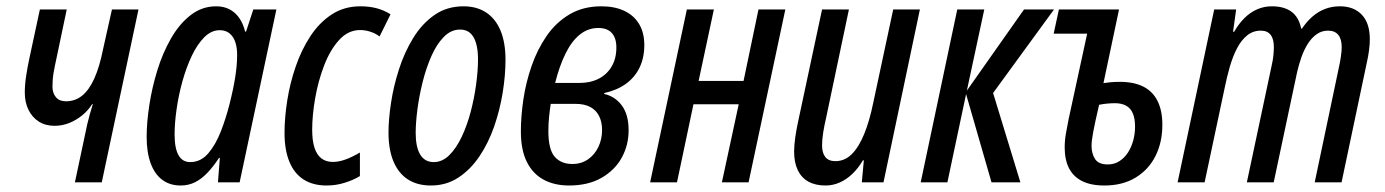

<svg xmlns="http://www.w3.org/2000/svg" viewBox="-20 -567 4305 597"><path d="M212.9 0 251.5 -181.6Q254.9 -195.3 259.3 -211.7Q263.7 -228 268.6 -243.2H266.6Q253.4 -222.7 234.9 -207.8Q216.3 -192.9 194.6 -184.3Q172.9 -175.8 149.9 -175.8Q121.1 -175.8 100.3 -189.2Q79.6 -202.6 68.4 -225.8Q57.1 -249 57.1 -278.8Q57.1 -303.7 61.3 -331.1Q65.4 -358.4 71.8 -387.7L104 -537.6H187.5L155.8 -386.7Q150.4 -362.3 146.7 -341.3Q143.1 -320.3 143.1 -297.9Q143.1 -277.8 153.8 -264.9Q164.6 -252 184.6 -252Q213.4 -252 235.1 -269.3Q256.8 -286.6 273.2 -322.8Q289.6 -358.9 300.8 -415.5L328.1 -537.6H410.6L296.4 0Z M541.5 9.8Q508.3 9.8 484.6 -7.8Q460.9 -25.4 448.5 -59.3Q436 -93.3 436 -141.6Q436 -186 444.3 -240.2Q452.6 -294.4 469.2 -348.4Q485.8 -402.3 511.7 -447.5Q537.6 -492.7 572.8 -520Q607.9 -547.4 652.3 -547.4Q674.8 -547.4 692.6 -538.6Q710.4 -529.8 723.1 -512.2Q735.8 -494.6 742.2 -468.8H745.1L767.6 -537.6H839.4L725.1 0H657.7L663.6 -76.2H661.1Q643.6 -49.3 625.2 -30Q606.9 -10.7 586.7 -0.5Q566.4 9.8 541.5 9.8ZM571.3 -63Q604 -63 627.2 -89.8Q650.4 -116.7 666.5 -158Q682.6 -199.2 693.4 -242.2Q705.6 -290 711.4 -327.1Q717.3 -364.3 717.3 -396Q717.3 -433.1 703.1 -453.1Q689 -473.1 663.1 -473.1Q637.2 -473.1 615.2 -451.2Q593.3 -429.2 576.2 -393.1Q559.1 -356.9 547.1 -313.7Q535.2 -270.5 529.1 -227.5Q522.9 -184.6 522.9 -149.4Q522.9 -105.5 535.2 -84.2Q547.4 -63 571.3 -63Z M995.6 9.8Q953.1 9.8 924.1 -8.8Q895 -27.3 879.9 -64Q864.7 -100.6 864.7 -153.8Q864.7 -201.7 873.3 -255.4Q881.8 -309.1 899.7 -360.8Q917.5 -412.6 945.3 -454.8Q973.1 -497.1 1011.7 -522.2Q1050.3 -547.4 1100.6 -547.4Q1128.4 -547.4 1151.4 -541.3Q1174.3 -535.2 1194.3 -522.5L1160.2 -453.6Q1147.5 -463.4 1131.3 -468.5Q1115.2 -473.6 1100.1 -473.6Q1062.5 -473.6 1034.4 -442.6Q1006.3 -411.6 987.8 -363.3Q969.2 -314.9 960 -261.7Q950.7 -208.5 950.7 -163.6Q950.7 -129.4 958 -107.2Q965.3 -85 979.7 -74.2Q994.1 -63.5 1015.1 -63.5Q1033.7 -63.5 1054.9 -71.3Q1076.2 -79.1 1099.1 -92.8V-19.5Q1079.1 -7.3 1052 1.2Q1024.9 9.8 995.6 9.8Z M1319.8 9.8Q1277.8 9.8 1248.5 -9Q1219.2 -27.8 1203.6 -64.7Q1188 -101.6 1188 -154.8Q1188 -195.3 1195.8 -247.1Q1203.6 -298.8 1220.5 -351.3Q1237.3 -403.8 1264.6 -448.5Q1292 -493.2 1330.8 -520.3Q1369.6 -547.4 1421.4 -547.4Q1462.4 -547.4 1491.7 -528.1Q1521 -508.8 1536.4 -471.7Q1551.8 -434.6 1551.8 -380.9Q1551.8 -332.5 1543 -278.6Q1534.2 -224.6 1516.4 -173.3Q1498.5 -122.1 1470.7 -80.8Q1442.9 -39.6 1405.3 -14.9Q1367.7 9.8 1319.8 9.8ZM1328.6 -63Q1355 -63 1376.7 -84.2Q1398.4 -105.5 1415.3 -140.9Q1432.1 -176.3 1443.4 -218.8Q1454.6 -261.2 1460.4 -304.2Q1466.3 -347.2 1466.3 -382.8Q1466.3 -412.1 1460.2 -432.9Q1454.1 -453.6 1441.9 -464.4Q1429.7 -475.1 1410.6 -475.1Q1382.3 -475.1 1359.9 -452.1Q1337.4 -429.2 1321 -391.8Q1304.7 -354.5 1293.9 -311Q1283.2 -267.6 1277.8 -226.1Q1272.5 -184.6 1272.5 -153.8Q1272.5 -109.9 1286.6 -86.4Q1300.8 -63 1328.6 -63Z M1749 9.8Q1704.1 9.8 1670.4 -8.3Q1636.7 -26.4 1618.2 -63.5Q1599.6 -100.6 1599.6 -158.2Q1599.6 -205.1 1607.4 -258.1Q1615.2 -311 1633.1 -362.3Q1650.9 -413.6 1679.9 -455.6Q1709 -497.6 1751.2 -522.5Q1793.5 -547.4 1850.1 -547.4Q1891.1 -547.4 1920.9 -533.4Q1950.7 -519.5 1967 -492.7Q1983.4 -465.8 1983.4 -426.8Q1983.4 -387.7 1968.8 -357.2Q1954.1 -326.7 1926.5 -306.6Q1898.9 -286.6 1859.4 -277.8L1858.4 -274.9Q1892.1 -267.6 1913.3 -239.3Q1934.6 -210.9 1934.6 -162.1Q1934.6 -115.7 1913.3 -76.9Q1892.1 -38.1 1850.6 -14.2Q1809.1 9.8 1749 9.8ZM1759.3 -57.1Q1787.6 -57.1 1808.3 -71.5Q1829.1 -85.9 1840.6 -110.1Q1852.1 -134.3 1852.1 -162.6Q1852.1 -187.5 1843 -205.8Q1834 -224.1 1815.7 -234.1Q1797.4 -244.1 1769 -244.1H1692.4Q1689.5 -225.1 1687.3 -203.9Q1685.1 -182.6 1685.1 -159.7Q1685.1 -102.1 1704.8 -79.6Q1724.6 -57.1 1759.3 -57.1ZM1706.1 -309.1H1781.7Q1815.9 -309.1 1841.6 -322.3Q1867.2 -335.4 1881.8 -360.1Q1896.5 -384.8 1896.5 -419.4Q1896.5 -448.7 1882.3 -464.4Q1868.2 -480 1840.3 -480Q1808.6 -480 1783.2 -459.7Q1757.8 -439.5 1738.8 -401.1Q1719.7 -362.8 1706.1 -309.1Z M2001.5 0 2115.7 -537.6H2199.7L2152.3 -315.4H2292L2338.4 -537.6H2421.9L2307.6 0H2224.6L2276.9 -242.7H2136.2L2085 0Z M2546.9 9.8Q2515.1 9.8 2493.4 -2.4Q2471.7 -14.6 2460.4 -38.3Q2449.2 -62 2449.2 -95.7Q2449.2 -114.3 2452.6 -138.7Q2456.1 -163.1 2460.9 -185.5L2536.1 -537.6H2619.6L2548.3 -198.7Q2543 -176.3 2539.6 -154.8Q2536.1 -133.3 2536.1 -114.7Q2536.1 -91.8 2546.1 -78.9Q2556.2 -65.9 2577.6 -65.9Q2606.4 -65.9 2628.4 -87.6Q2650.4 -109.4 2667.2 -150.6Q2684.1 -191.9 2695.8 -250L2757.3 -537.6H2840.3L2727.1 0H2659.7L2666 -68.4H2663.1Q2648.4 -43.5 2630.1 -26.1Q2611.8 -8.8 2590.8 0.5Q2569.8 9.8 2546.9 9.8Z M2842.8 0 2956.5 -537.6H3040.5L2986.3 -285.2L3164.1 -537.6H3257.3L3067.9 -277.8L3152.8 0H3063L2983.9 -274.4L2925.8 0Z M3414.1 9.8Q3371.6 9.8 3344.2 -4.2Q3316.9 -18.1 3303.7 -44.4Q3290.5 -70.8 3290.5 -108.4Q3290.5 -129.9 3294.4 -152.1Q3298.3 -174.3 3302.7 -196.3L3360.4 -462.4H3256.3L3272.5 -537.6H3459.5L3411.1 -308.6Q3419.9 -310.1 3433.3 -311.3Q3446.8 -312.5 3461.9 -312.5Q3505.9 -312.5 3535.2 -297.6Q3564.5 -282.7 3579.3 -252.9Q3594.2 -223.1 3594.2 -179.2Q3594.2 -124.5 3572.8 -81.8Q3551.3 -39.1 3510.7 -14.6Q3470.2 9.8 3414.1 9.8ZM3424.3 -55.7Q3444.8 -55.7 3460.4 -65.7Q3476.1 -75.7 3487.1 -92.5Q3498 -109.4 3503.7 -130.4Q3509.3 -151.4 3509.3 -173.3Q3509.3 -198.2 3502.4 -214.4Q3495.6 -230.5 3481.7 -238.3Q3467.8 -246.1 3446.8 -246.1Q3435.1 -246.1 3422.6 -244.9Q3410.2 -243.7 3397.5 -241.2Q3384.8 -186.5 3379.4 -157.7Q3374 -128.9 3374 -113.8Q3374 -89.4 3385 -72.5Q3396 -55.7 3424.3 -55.7Z M3641.6 0 3755.4 -537.6H3823.7L3814 -468.3H3817.4Q3832 -493.7 3849.9 -511.2Q3867.7 -528.8 3889.2 -538.1Q3910.6 -547.4 3934.6 -547.4Q3973.1 -547.4 3995.8 -530.5Q4018.6 -513.7 4025.9 -478H4028.3Q4043 -500 4061 -515.6Q4079.1 -531.2 4100.3 -539.3Q4121.6 -547.4 4146 -547.4Q4189.5 -547.4 4214.4 -521.2Q4239.3 -495.1 4239.3 -444.3Q4239.3 -429.2 4236.8 -410.4Q4234.4 -391.6 4230 -372.6L4151.4 0H4067.9L4142.6 -355Q4147 -374 4149.4 -391.6Q4151.9 -409.2 4151.9 -419.9Q4151.9 -445.8 4141.1 -458.7Q4130.4 -471.7 4109.4 -471.7Q4089.4 -471.7 4073.7 -460.4Q4058.1 -449.2 4046.4 -430.7Q4034.7 -412.1 4026.6 -389.2Q4018.6 -366.2 4013.2 -342.8L3940.4 0H3856.9L3934.1 -363.3Q3938 -379.9 3939.5 -395Q3940.9 -410.2 3940.9 -420.9Q3940.9 -445.8 3930.9 -458.7Q3920.9 -471.7 3900.4 -471.7Q3876 -471.7 3857.7 -456.8Q3839.4 -441.9 3826.2 -416.5Q3813 -391.1 3803.7 -358.6Q3794.4 -326.2 3787.6 -292L3725.6 0Z"/></svg>

Font: Open Sans Condensed Medium
Style: Italic
Weight: 500
Width: 3
Italic angle: -12°
Designer: Monotype Design Team
Foundry: Monotype Imaging Inc.
Version: Version 3.000